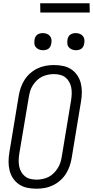

<svg xmlns="http://www.w3.org/2000/svg" viewBox="-20 -1138 565 1166"><path d="M202 8Q173 8 146 2.5Q119 -3 97 -17.5Q75 -32 60 -54Q45 -76 38.5 -102Q32 -128 32 -156Q32 -184 37 -213L94 -558Q98 -582 106.5 -606.5Q115 -631 129 -653Q143 -675 163.5 -693Q184 -711 208 -722.5Q232 -734 257.5 -738.5Q283 -743 307 -743Q336 -743 363 -737.5Q390 -732 412 -717.5Q434 -703 449 -681Q464 -659 470.5 -633Q477 -607 477 -579Q477 -551 472 -522L415 -177Q411 -153 402.5 -128.5Q394 -104 380 -82Q366 -60 345.5 -42Q325 -24 301 -12.5Q277 -1 251.5 3.5Q226 8 202 8ZM202 -47Q220 -47 239 -51Q258 -55 275 -63.5Q292 -72 306 -86Q320 -100 330.5 -116.5Q341 -133 346.5 -150.5Q352 -168 355 -186L412 -531Q415 -551 415.5 -570Q416 -589 412.5 -607Q409 -625 400 -641Q391 -657 377 -668Q363 -679 344.5 -683.5Q326 -688 307 -688Q289 -688 270 -684Q251 -680 234 -671.5Q217 -663 203 -649Q189 -635 178.5 -618.5Q168 -602 163 -584.5Q158 -567 155 -549L97 -204Q94 -184 93.5 -165Q93 -146 96.5 -128Q100 -110 109 -94Q118 -78 132 -67Q146 -56 164.5 -51.5Q183 -47 202 -47ZM441 -833Q428 -833 417 -837.5Q406 -842 398 -851Q390 -860 389 -872.5Q388 -885 390 -898Q391 -906 395.5 -914.5Q400 -923 407.5 -928Q415 -933 423.5 -935Q432 -937 440 -937Q453 -937 464.5 -932.5Q476 -928 483.5 -919Q491 -910 492.5 -897.5Q494 -885 491 -872Q490 -864 485.5 -855.5Q481 -847 474 -842Q467 -837 458 -835Q449 -833 441 -833ZM241 -833Q228 -833 217 -837.5Q206 -842 198 -851Q190 -860 189 -872.5Q188 -885 190 -898Q191 -906 195.5 -914.5Q200 -923 207.5 -928Q215 -933 223.5 -935Q232 -937 240 -937Q253 -937 264.5 -932.5Q276 -928 283.5 -919Q291 -910 292.5 -897.5Q294 -885 291 -872Q290 -864 285.5 -855.5Q281 -847 274 -842Q267 -837 258 -835Q249 -833 241 -833ZM225 -1062 224 -1118H524L525 -1062Z"/></svg>

Font: Iosevka SS18 Light
Style: Italic
Weight: 300
Italic angle: -9°
Monospace: yes
Designer: Belleve Invis
Foundry: Belleve Invis
Version: Version 25.1.1; ttfautohint (v1.8.4)